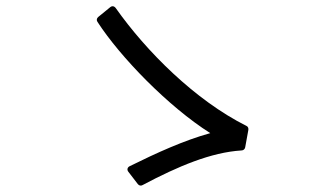

<svg xmlns="http://www.w3.org/2000/svg" viewBox="-20 -688 1040 610"><path d="M433 -100C546 -160 651 -204 747 -210C753 -210 758 -214 759 -220L769 -275C770 -280 768 -286 763 -288C599 -370 444 -526 348 -662C343 -669 336 -670 330 -665L292 -634C287 -630 286 -623 290 -618C362 -507 514 -350 648 -265C565 -242 479 -203 392 -160C384 -156 383 -148 388 -142L418 -103C422 -98 428 -97 433 -100Z"/></svg>

Font: LINE Seed JP App_OTF Regular
Style: Regular
Weight: 400
Designer: LY Corporation & Fontrix & Fontworks
Version: Version 1.002